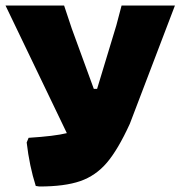

<svg xmlns="http://www.w3.org/2000/svg" viewBox="-21 -667 658 698"><path d="M615 -647 451 -217Q408 -123 367.5 -75.5Q327 -28 270.5 -8.5Q214 11 122 11L109 9Q86 -63 76 -149L83 -166Q178 -172 222 -183L-1 -647H212L240 -563L320 -344H332L402 -575L421 -647Z"/></svg>

Font: Luna Sans Black
Style: Regular
Weight: 900
Designer: Juan Pablo del Peral
Foundry: Huerta Tipografica
Version: Version 2.001; ttfautohint (v1.5)